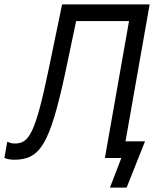

<svg xmlns="http://www.w3.org/2000/svg" viewBox="-49 -720 743 875"><path d="M15 8C134 8 178 -61 249 -391L298 -624H539L429 0H504L452 135H528L612 -76H523L633 -700H234L174 -410C111 -105 82 -66 18 -66C5 -66 -4 -69 -16 -74L-29 0C-15 5 -1 8 15 8Z"/></svg>

Font: Fixel Text 20240404
Style: Italic
Weight: 400
Width: 4
Italic angle: -10°
Designer: AlfaBravo + MacPaw
Foundry: Kyrylo Tkachov, Marchela Mozhyna, Serhii Makarenko, Maria Weinstein, Zakhar Kryvoshyya
Version: Version 1.211;Glyphs 3.2 (3225)